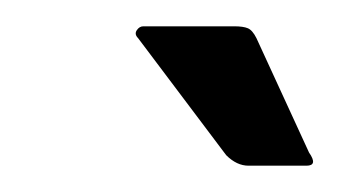

<svg xmlns="http://www.w3.org/2000/svg" viewBox="-20 -655 258 146"><path d="M169 -529Q160 -529 152 -537L85 -626Q82 -629 84 -632Q86 -635 89 -635H158Q165 -635 168.5 -633.5Q172 -632 175 -626L215 -539Q222 -529 213 -529Z"/></svg>

Font: Glory Thin Medium
Style: Italic
Weight: 500
Italic angle: -12°
Version: Version 1.011